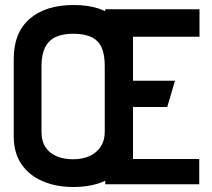

<svg xmlns="http://www.w3.org/2000/svg" viewBox="-20 -737 850 768"><path d="M401 0H777V-101H512V-309H649L680 -414H512V-590H778V-700H401ZM35 -502V-191Q35 -125 66 -80Q97 -35 151 -12Q205 11 273 11Q347 11 400 -13.5Q453 -38 481.5 -83.5Q510 -129 510 -191V-501Q510 -602 449 -659.5Q388 -717 275 -717Q162 -717 98.5 -661.5Q35 -606 35 -502ZM146 -209V-473Q146 -519 160.5 -547.5Q175 -576 203 -589Q231 -602 273 -602Q318 -602 346 -588.5Q374 -575 386.5 -547Q399 -519 399 -473V-210Q399 -175 383 -150.5Q367 -126 339 -113Q311 -100 272 -100Q234 -100 205.5 -112.5Q177 -125 161.5 -149Q146 -173 146 -209Z"/></svg>

Font: Advent Pro Expanded
Style: Bold
Weight: 700
Width: 7
Designer: VivaRado, Andreas Kalpakidis
Foundry: VivaRado, Andreas Kalpakidis
Version: Version 3.000